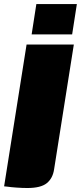

<svg xmlns="http://www.w3.org/2000/svg" viewBox="-52 -720 405 948"><path d="M-31.7 200 79.2 -500H312.5L215 116.7Q208.3 160.8 178.8 184.6Q149.2 208.3 83.3 208.3Q58.3 208.3 29.6 206.2Q0.8 204.2 -15 201.7ZM104.2 -550 127.5 -700H327.5L304.2 -550Z"/></svg>

Font: BoonTook
Style: Italic
Weight: 400
Italic angle: -9°
Designer: Sungsit Sawaiwan
Foundry: FontUni
Version: Version 3.0